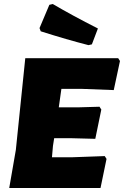

<svg xmlns="http://www.w3.org/2000/svg" viewBox="-20 -937 618 957"><path d="M243 -917Q338 -861 468 -795L438 -716L421 -712Q315 -739 183 -781L177 -797L226 -913ZM502 -159 511 -145 481 0H26L59 -190L106 -647H569L578 -633L547 -488L389 -494H286L273 -402H371L476 -405L485 -391L455 -245L340 -248H250L244 -210L239 -153H335Z"/></svg>

Font: Alegreya Sans Black
Style: Italic
Weight: 900
Italic angle: -7°
Designer: Juan Pablo del Peral
Foundry: Huerta Tipografica
Version: Version 2.007